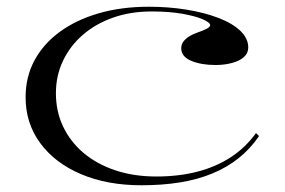

<svg xmlns="http://www.w3.org/2000/svg" viewBox="-20 -535 846 570"><path d="M400 15Q298 15 220.5 -18Q143 -51 99.5 -110Q56 -169 56 -246Q56 -307 82.5 -356Q109 -405 157.5 -440.5Q206 -476 273 -495.5Q340 -515 422 -515Q480 -515 533 -506.5Q586 -498 628 -482Q670 -466 693.5 -443.5Q717 -421 717 -394Q717 -377 704 -365.5Q691 -354 668.5 -348Q646 -342 620 -342Q577 -342 547.5 -354.5Q518 -367 518 -392Q518 -407 530.5 -418.5Q543 -430 565 -438Q604 -451 604 -460Q604 -468 582.5 -477.5Q561 -487 522 -494Q483 -501 430 -501Q368 -501 316.5 -483Q265 -465 227 -432.5Q189 -400 167.5 -355.5Q146 -311 146 -258Q146 -204 167.5 -159Q189 -114 228 -81Q267 -48 322 -29.5Q377 -11 444 -11Q511 -11 566.5 -25.5Q622 -40 665.5 -68.5Q709 -97 740 -140L749 -131Q723 -93 688.5 -65.5Q654 -38 610.5 -20Q567 -2 514.5 6.5Q462 15 400 15Z"/></svg>

Font: Kalnia SemiExpanded Light
Style: Regular
Weight: 300
Width: 6
Designer: Frida Medrano
Foundry: Frida Medrano
Version: Version 1.105